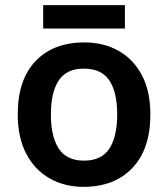

<svg xmlns="http://www.w3.org/2000/svg" viewBox="-20 -717 654 747"><path d="M565 -272Q565 -137 495 -63.5Q425 10 305 10Q231 10 173 -23Q115 -56 82 -119Q49 -182 49 -272Q49 -407 118.5 -479.5Q188 -552 308 -552Q383 -552 441 -519.5Q499 -487 532 -424.5Q565 -362 565 -272ZM178 -272Q178 -186 208.5 -139Q239 -92 307 -92Q375 -92 405.5 -139Q436 -186 436 -272Q436 -358 405.5 -404Q375 -450 306 -450Q239 -450 208.5 -404Q178 -358 178 -272ZM466 -697V-606H148V-697Z"/></svg>

Font: Noto Sans Hanifi Rohingya SemiBold
Style: Regular
Weight: 600
Version: Version 2.101